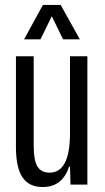

<svg xmlns="http://www.w3.org/2000/svg" viewBox="-20 -752 426 782"><path d="M153.8 9.8Q98.1 9.8 71.5 -29.8Q44.9 -69.3 44.9 -153.8V-522.9H117.2V-162.1Q117.2 -97.7 132.8 -73.2Q148.4 -48.8 182.1 -48.8Q265.1 -48.8 265.1 -210V-522.9H335.9V0H267.1L265.1 -73.2H261.2Q234.4 9.8 153.8 9.8ZM78.1 -591.8 154.8 -731.9H227.1L305.2 -591.8H236.8L190.9 -686L145 -591.8Z"/></svg>

Font: Lumene Sans Condensed
Style: Regular
Weight: 400
Width: 3
Designer: Deni Anggara
Version: Version 1.003;Glyphs 3.1.2 (3151)